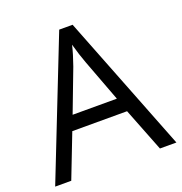

<svg xmlns="http://www.w3.org/2000/svg" viewBox="-129 -829 891 942"><g transform="rotate(-20 316.5 -358.5)"><path d="M547 0 458 -227H172L84 0H0L282 -717H352L633 0ZM432 -302 349 -523Q333 -565 316 -626Q305 -579 285 -523L201 -302Z"/></g></svg>

Font: Stephens Clock
Style: Regular
Weight: 400
Designer: Peter Wiegel (catfonts.de) with slight modifications by DT1.org
Version: Version 0.9.1